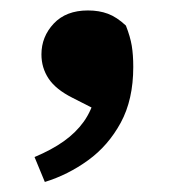

<svg xmlns="http://www.w3.org/2000/svg" viewBox="-20 -180 340 373"><path d="M67.1 173.5 47.1 125.1Q80.6 111 103.9 94.4Q127.2 77.9 142.6 56.5Q158 35 165.7 5L187.9 44.1L120.8 10Q88.5 -6.2 74.5 -27.2Q60.5 -48.2 60.5 -74.3Q60.5 -108.7 84.4 -134.2Q108.3 -159.7 150.8 -159.7Q172.5 -159.7 189.6 -153.3Q206.7 -147 224.6 -130.3Q233.1 -108.6 236 -91Q238.9 -73.3 238.9 -49.9Q238.9 13.5 214.6 58.3Q190.3 103 151.2 131.3Q112.2 159.6 67.1 173.5Z"/></svg>

Font: Source Serif 4 Variable
Style: Regular
Weight: 400
Designer: Frank Grießhammer
Foundry: Adobe
Version: Version 4.005;hotconv 1.1.0;makeotfexe 2.6.0